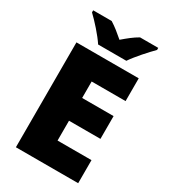

<svg xmlns="http://www.w3.org/2000/svg" viewBox="-222 -1029 994 1132"><g transform="rotate(30 274.5 -463.5)"><path d="M194 -767H386C417 -813 477 -879 511 -913V-927H387C352 -907 324 -884 289 -854C254 -884 229 -905 194 -927H68V-913C106 -877 164 -813 194 -767ZM501 0V-157H270V-292H484V-447H270V-559H501V-714H77V0Z"/></g></svg>

Font: Noto Sans Gujarati Black
Style: Regular
Weight: 900
Designer: Jelle Bosma - Monotype Design Team, Universal Thirst
Foundry: Monotype Imaging Inc.
Version: Version 2.106